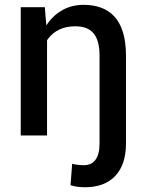

<svg xmlns="http://www.w3.org/2000/svg" viewBox="-20 -558 606 791"><path d="M164.6 -528.3H65.4V0H173.8V-392.1C175.8 -394.5 177.7 -397.5 179.7 -400.4C203.1 -430.2 239.3 -449.7 288.6 -449.7C353 -449.7 390.1 -418.9 390.1 -328.1V34.2C390.1 92.8 366.7 122.6 325.7 122.6C313.5 122.6 289.1 120.6 277.3 116.7L270.5 205.1C291.5 211.4 309.1 213.4 331.1 213.4C436.5 213.4 499 149.9 499 34.2V-329.1C499 -478.5 430.7 -538.1 323.7 -538.1C263.2 -538.1 212.9 -510.7 179.2 -465.3C176.3 -461.4 173.3 -457.5 170.9 -453.6Z"/></svg>

Font: Bert Sans Medium
Style: Regular
Weight: 500
Designer: Christian Robertson (Google), Cristiano Sobral
Foundry: Google, Cristiano Sobral
Version: Version 3.101